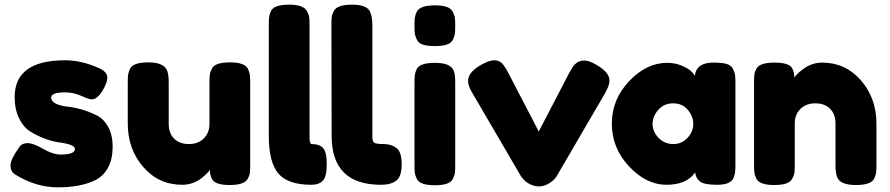

<svg xmlns="http://www.w3.org/2000/svg" viewBox="-20 -796 3826 825"><path d="M44 -47Q25 -59 25 -85Q25 -111 63 -164Q74 -181 98.5 -181Q123 -181 165 -156.5Q207 -132 241 -132Q302 -132 302 -156Q302 -175 235 -184Q172 -193 110 -231Q81 -249 62 -287.5Q43 -326 43 -379Q43 -537 260 -537Q331 -537 406 -503Q441 -487 441 -463Q441 -439 419 -404Q397 -369 374 -369Q362 -369 329.5 -384Q297 -399 259 -399Q200 -399 200 -377Q200 -347 268 -338Q334 -331 396 -300Q425 -286 444.5 -251.5Q464 -217 464 -165Q464 -113 444.5 -76.5Q425 -40 390 -22Q326 9 229.5 9Q133 9 44 -47Z M763 -2Q662 -2 595.5 -78.5Q529 -155 529 -265V-440Q529 -464 530.5 -475Q532 -486 539 -501Q553 -528 617 -528Q687 -528 699 -490Q705 -474 705 -439V-264Q705 -223 728.5 -200Q752 -177 791.5 -177Q831 -177 855.5 -201Q880 -225 880 -264V-441Q880 -464 881.5 -475.5Q883 -487 891 -502Q904 -528 968 -528Q1031 -528 1045 -501Q1052 -486 1053.5 -474.5Q1055 -463 1055 -440V-86Q1055 -64 1053.5 -52.5Q1052 -41 1044 -27Q1029 -1 967 -1Q906 -1 892 -25Q882 -42 882 -66Q878 -59 864 -46Q850 -33 837 -24Q803 -2 763 -2Z M1319 -177Q1352 -177 1368 -160Q1384 -143 1384 -90Q1384 -37 1367 -19.5Q1350 -2 1318 -2Q1217 -2 1176 -50.5Q1135 -99 1135 -212V-689Q1135 -712 1136.5 -723.5Q1138 -735 1145 -750Q1159 -776 1223 -776Q1284 -776 1299 -748Q1307 -734 1308.5 -722.5Q1310 -711 1310 -688V-208Q1310 -177 1319 -177ZM1617 -2Q1405 -2 1405 -212L1404 -689Q1404 -712 1405.5 -723.5Q1407 -735 1415 -750Q1430 -776 1493 -776Q1554 -776 1569 -748Q1580 -726 1580 -688V-208Q1580 -189 1588 -183Q1596 -177 1629 -177Q1662 -177 1684 -160Q1706 -143 1706 -90Q1706 -37 1682.5 -19.5Q1659 -2 1617 -2Z M1761 -439Q1761 -462 1762.5 -473.5Q1764 -485 1771 -500Q1785 -526 1849 -526Q1897 -526 1917 -509Q1934 -495 1935 -466Q1936 -456 1936 -437V-87Q1936 -64 1934.5 -52.5Q1933 -41 1925 -26Q1912 0 1848 0Q1785 0 1771 -27Q1764 -42 1762.5 -53Q1761 -64 1761 -88ZM1771 -746Q1785 -773 1849 -773Q1912 -773 1925 -746Q1933 -731 1934.5 -719.5Q1936 -708 1936 -685Q1936 -662 1934.5 -650.5Q1933 -639 1925.5 -624.5Q1918 -610 1899 -604Q1880 -598 1848.5 -598Q1817 -598 1798 -604Q1779 -610 1771.5 -625Q1764 -640 1762.5 -651.5Q1761 -663 1761 -686Q1761 -709 1762.5 -720.5Q1764 -732 1771 -746Z M2547 -515Q2599 -484 2599 -449Q2599 -429 2579 -394L2372 -39Q2362 -22 2340 -8.5Q2318 5 2296.5 5Q2275 5 2255.5 -5.5Q2236 -16 2228 -27L2219 -38L2011 -394Q1991 -427 1991 -448Q1991 -484 2043 -515Q2081 -537 2103 -537Q2125 -537 2137.5 -523.5Q2150 -510 2164 -483L2295 -231L2426 -483Q2437 -502 2442.5 -510.5Q2448 -519 2460 -527.5Q2472 -536 2492 -536Q2512 -536 2547 -515Z M2966 -471Q2972 -527 3045 -527Q3084 -527 3103 -521Q3122 -515 3129.5 -500Q3137 -485 3138.5 -473.5Q3140 -462 3140 -439V-89Q3140 -66 3138.5 -54.5Q3137 -43 3130 -28Q3116 -2 3061.5 -2Q3007 -2 2988.5 -15.5Q2970 -29 2967 -55Q2930 -2 2843.5 -2Q2757 -2 2683 -81Q2609 -160 2609 -264.5Q2609 -369 2683.5 -447.5Q2758 -526 2847 -526Q2881 -526 2909 -514Q2937 -502 2948 -491.5Q2959 -481 2966 -471ZM2784 -263Q2784 -230 2810 -203.5Q2836 -177 2873 -177Q2910 -177 2934.5 -204Q2959 -231 2959 -263.5Q2959 -296 2935.5 -324Q2912 -352 2872.5 -352Q2833 -352 2808.5 -324Q2784 -296 2784 -263Z M3513 -527Q3613 -527 3679.5 -450.5Q3746 -374 3746 -264V-88Q3746 -65 3744.5 -53.5Q3743 -42 3736 -28Q3722 -1 3658 -1Q3587 -1 3576 -38Q3570 -55 3570 -89V-265Q3570 -306 3546.5 -329Q3523 -352 3483.5 -352Q3444 -352 3419.5 -328Q3395 -304 3395 -265V-88Q3395 -65 3393.5 -53.5Q3392 -42 3384 -28Q3371 -1 3307 -1Q3244 -1 3230 -28Q3223 -43 3221.5 -54.5Q3220 -66 3220 -89V-443Q3220 -465 3221.5 -476.5Q3223 -488 3231 -502Q3245 -527 3308 -527Q3369 -527 3383 -504Q3393 -487 3393 -463Q3397 -470 3411 -483Q3425 -496 3438 -504Q3472 -527 3513 -527Z"/></svg>

Font: Fredoka One
Style: Regular
Weight: 400
Version: Version 1.001;April 7, 2020;FontCreator 12.0.0.2522 64-bit